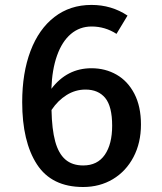

<svg xmlns="http://www.w3.org/2000/svg" viewBox="-20 -742 655 776"><path d="M549.7 -239Q549.7 -164.6 519.5 -107.2Q489.2 -49.7 436.2 -17.9Q383.1 13.8 315.9 13.8Q188.7 13.8 129.2 -77.9Q69.7 -169.7 69.7 -329.2Q69.7 -447.2 103.3 -535.9Q136.9 -624.6 200 -673.3Q263.1 -722.1 349.7 -722.1Q430.8 -722.1 495.4 -679L450.8 -605.1Q404.6 -634.9 350.3 -634.9Q302.1 -634.9 266.4 -604.6Q230.8 -574.4 210.5 -517.4Q190.3 -460.5 187.7 -383.1Q250.8 -466.2 349.7 -466.2Q405.6 -466.2 451 -440.3Q496.4 -414.4 523.1 -363.1Q549.7 -311.8 549.7 -239ZM433.3 -233.8Q433.3 -311.8 405.4 -345.9Q377.4 -380 325.6 -380Q284.6 -380 249.2 -357.9Q213.8 -335.9 188.2 -297.4Q189.7 -219.5 203.1 -170.5Q216.4 -121.5 244.1 -97.4Q271.8 -73.3 316.4 -73.3Q373.8 -73.3 403.6 -116.4Q433.3 -159.5 433.3 -233.8Z"/></svg>

Font: Fira Code Fixed Medium
Style: Regular
Weight: 500
Monospace: yes
Designer: Carrois Corporate, Edenspiekermann AG, Nikita Prokopov
Foundry: Carrois Corporate, Edenspiekermann AG, Nikita Prokopov
Version: Version 5.002